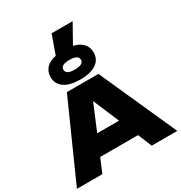

<svg xmlns="http://www.w3.org/2000/svg" viewBox="-274 -1434 1525 1622"><g transform="rotate(-30 488.5 -622.5)"><path d="M334 -750 -1 0H247L304 -135H673L729 0H978L642 -750ZM488 -785C622 -785 698 -837 698 -928C698 -998 654 -1044 574 -1063L676 -1245H471L406 -1063C323 -1046 278 -999 278 -928C278 -837 354 -785 488 -785ZM382 -321 488 -574 595 -321ZM488 -881C428 -881 403 -899 403 -928C403 -958 428 -975 488 -975C548 -975 574 -958 574 -928C574 -899 548 -881 488 -881Z"/></g></svg>

Font: Bounded ExtBd
Style: Regular
Weight: 800
Designer: Vlad Churkin
Version: Version 3.0